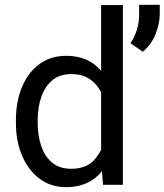

<svg xmlns="http://www.w3.org/2000/svg" viewBox="-20 -771 686 801"><path d="M401.9 -102.5V-750H492.7V0H409.7ZM46.4 -258.3V-268.6Q46.4 -349.1 72.5 -409.9Q98.6 -470.7 145.5 -504.4Q192.4 -538.1 255.4 -538.1Q321.8 -538.1 366.2 -507.6Q410.6 -477.1 435.8 -420.7Q460.9 -364.3 468.3 -286.1V-241.2Q460.9 -164.1 436 -107.7Q411.1 -51.3 366.2 -20.8Q321.3 9.8 254.4 9.8Q192.4 9.8 145.5 -25.1Q98.6 -60.1 72.5 -120.6Q46.4 -181.2 46.4 -258.3ZM137.2 -268.6V-258.3Q137.2 -206.1 151.9 -162.4Q166.5 -118.7 197.3 -92.8Q228 -66.9 276.9 -66.9Q343.8 -66.9 377 -108.2Q410.2 -149.4 424.8 -204.1V-321.8Q417 -357.4 399.9 -389.6Q382.8 -421.9 353 -441.9Q323.2 -461.9 277.8 -461.9Q228.5 -461.9 197.5 -435.5Q166.5 -409.2 151.9 -365.2Q137.2 -321.3 137.2 -268.6ZM646.5 -751V-712.4Q646.5 -673.8 629.2 -629.4Q611.8 -585 575.7 -555.2L524.4 -590.8Q542.5 -618.7 551.5 -647.9Q560.5 -677.2 560.5 -711.4V-751Z"/></svg>

Font: RobotoDEMO
Style: Regular
Weight: 400
Designer: Christian Robertson
Foundry: Google
Version: Version 2.136